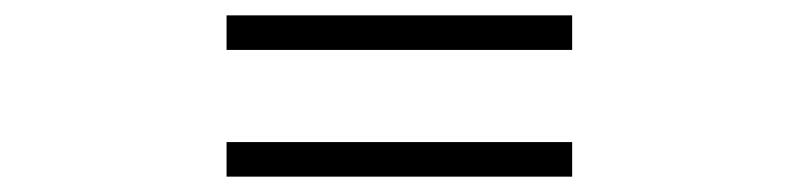

<svg xmlns="http://www.w3.org/2000/svg" viewBox="-20 -505 1040 250"><path d="M275 -440H725V-485H275ZM275 -275H725V-320H275Z"/></svg>

Font: Noto Sans Korean Black
Style: Bold
Weight: 900
Designer: Ryoko NISHIZUKA (kana & ideographs); Paul D. Hunt (Latin, Greek & Cyrillic); Wenlong ZHANG (bopomofo); Sandoll Communica
Foundry: Adobe Systems Incorporated
Version: Version 1.000;PS 1;hotconv 1.0.78;makeotf.lib2.5.61930